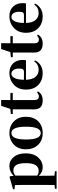

<svg xmlns="http://www.w3.org/2000/svg" viewBox="1149 -1896 1006 3344"><g transform="rotate(-90 1652.0 -224.0)"><path d="M265.6 -459V-79.1Q298.8 -53.7 348.6 -53.7Q482.4 -53.7 482.4 -275.4Q482.4 -392.6 450.2 -443.4Q418 -494.1 355.5 -494.1Q303.7 -494.1 265.6 -459ZM254.9 -551.8 261.7 -488.3Q330.1 -563.5 433.6 -563.5Q528.3 -563.5 590.8 -486.8Q653.3 -410.2 653.3 -276.4Q653.3 -144.5 583 -64Q512.7 16.6 410.2 16.6Q321.3 16.6 262.7 -51.8V6.8Q262.7 64.5 264.6 220.7L341.8 230.5V258.8H35.2V230.5L101.6 222.7Q103.5 64.5 103.5 6.8V-320.3Q103.5 -394.5 100.6 -466.8L27.3 -474.6V-499L241.2 -561.5Z M723.6 -276.4Q723.6 -406.2 804.7 -484.9Q885.7 -563.5 1006.8 -563.5Q1128.9 -563.5 1209.5 -485.4Q1290 -407.2 1290 -276.4Q1290 -142.6 1212.4 -63Q1134.8 16.6 1006.8 16.6Q878.9 16.6 801.3 -64Q723.6 -144.5 723.6 -276.4ZM1006.8 -17.6Q1117.2 -17.6 1117.2 -274.4Q1117.2 -528.3 1006.8 -528.3Q894.5 -528.3 894.5 -274.4Q894.5 -17.6 1006.8 -17.6Z M1714.8 -82 1732.4 -66.4Q1685.5 16.6 1575.2 16.6Q1497.1 16.6 1457.5 -21Q1418 -58.6 1418.9 -139.6Q1418.9 -158.2 1419.4 -192.9Q1419.9 -227.5 1419.9 -249V-504.9H1338.9V-537.1L1427.7 -546.9L1480.5 -707H1583L1581.1 -545.9H1705.1V-504.9H1581.1V-127Q1581.1 -49.8 1647.5 -49.8Q1676.8 -49.8 1714.8 -82Z M1934.6 -310.5 2070.3 -309.6Q2104.5 -309.6 2117.2 -328.6Q2129.9 -347.7 2129.9 -394.5Q2129.9 -458 2104.5 -493.2Q2079.1 -528.3 2038.1 -528.3Q1994.1 -528.3 1965.8 -474.6Q1937.5 -420.9 1934.6 -310.5ZM2254.9 -129.9 2273.4 -118.2Q2242.2 -53.7 2184.6 -18.6Q2127 16.6 2050.8 16.6Q1923.8 16.6 1843.8 -61Q1763.7 -138.7 1763.7 -275.4Q1763.7 -409.2 1849.1 -486.3Q1934.6 -563.5 2049.8 -563.5Q2159.2 -563.5 2219.7 -499Q2280.3 -434.6 2280.3 -335Q2280.3 -296.9 2274.4 -274.4H1934.6Q1938.5 -163.1 1985.8 -108.4Q2033.2 -53.7 2108.4 -53.7Q2200.2 -53.7 2254.9 -129.9Z M2704.1 -82 2721.7 -66.4Q2674.8 16.6 2564.5 16.6Q2486.3 16.6 2446.8 -21Q2407.2 -58.6 2408.2 -139.6Q2408.2 -158.2 2408.7 -192.9Q2409.2 -227.5 2409.2 -249V-504.9H2328.1V-537.1L2417 -546.9L2469.7 -707H2572.3L2570.3 -545.9H2694.3V-504.9H2570.3V-127Q2570.3 -49.8 2636.7 -49.8Q2666 -49.8 2704.1 -82Z M2923.8 -310.5 3059.6 -309.6Q3093.8 -309.6 3106.4 -328.6Q3119.1 -347.7 3119.1 -394.5Q3119.1 -458 3093.8 -493.2Q3068.4 -528.3 3027.3 -528.3Q2983.4 -528.3 2955.1 -474.6Q2926.8 -420.9 2923.8 -310.5ZM3244.1 -129.9 3262.7 -118.2Q3231.4 -53.7 3173.8 -18.6Q3116.2 16.6 3040 16.6Q2913.1 16.6 2833 -61Q2752.9 -138.7 2752.9 -275.4Q2752.9 -409.2 2838.4 -486.3Q2923.8 -563.5 3039.1 -563.5Q3148.4 -563.5 3209 -499Q3269.5 -434.6 3269.5 -335Q3269.5 -296.9 3263.7 -274.4H2923.8Q2927.7 -163.1 2975.1 -108.4Q3022.5 -53.7 3097.7 -53.7Q3189.5 -53.7 3244.1 -129.9Z"/></g></svg>

Font: Bpmf Zihi Serif Heavy
Style: Heavy
Weight: 900
Foundry: But Ko
Version: Version 1.320